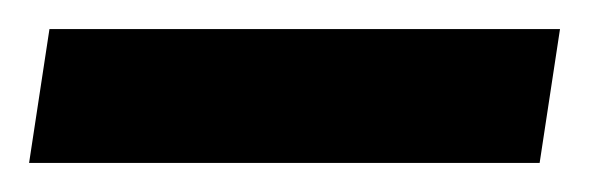

<svg xmlns="http://www.w3.org/2000/svg" viewBox="-20 -691 405 132"><path d="M0 -579 14 -671H365L351 -579Z"/></svg>

Font: Faustina Light ExtraBold
Style: Regular
Weight: 800
Version: Version 1.200